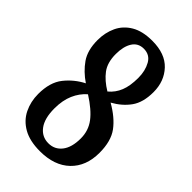

<svg xmlns="http://www.w3.org/2000/svg" viewBox="-222 -804 894 894"><g transform="rotate(45 225.5 -357.0)"><path d="M222 10Q155 10 112 -14.5Q69 -39 48.5 -81Q28 -123 28 -173Q28 -250 63.5 -294.5Q99 -339 150 -365Q104 -396 75 -437.5Q46 -479 46 -546Q46 -595 65 -635.5Q84 -676 124.5 -700Q165 -724 229 -724Q314 -724 358 -677Q402 -630 402 -559Q402 -491 373 -450.5Q344 -410 295 -383Q358 -347 391 -302.5Q424 -258 424 -181Q424 -93 370.5 -41.5Q317 10 222 10ZM248 -409Q277 -433 291 -468Q305 -503 305 -556Q305 -602 286 -636Q267 -670 227 -670Q190 -670 171 -640Q152 -610 152 -560Q152 -504 177.5 -470Q203 -436 248 -409ZM224 -44Q265 -44 290 -76Q315 -108 315 -167Q315 -218 285.5 -257Q256 -296 193 -336Q163 -310 146 -271Q129 -232 129 -179Q129 -113 155 -78.5Q181 -44 224 -44Z"/></g></svg>

Font: Noto Serif Khmer ExtraCondensed SemiBold
Style: Regular
Weight: 600
Width: 2
Designer: Danh Hong and the Monotype Design Team
Foundry: Monotype Imaging Inc.
Version: Version 2.004; ttfautohint (v1.8.4.7-5d5b)